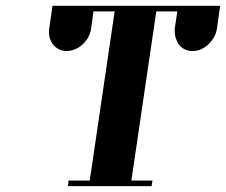

<svg xmlns="http://www.w3.org/2000/svg" viewBox="-20 -635 771 655"><path d="M147 -524.9Q147 -534.2 147.9 -538.1L159.2 -615.2H731L720.2 -538.1Q715.8 -507.3 690.9 -483.9Q666.5 -460.9 637.2 -460.9Q606.9 -460.9 589.8 -483.9Q576.2 -504.4 576.2 -526.9V-538.1L585 -596.2H513.2L428.2 -19H500L497.1 0H211.9L213.9 -19H286.1L371.1 -596.2H298.8L291 -538.1Q286.6 -506.8 262.2 -483.9Q239.3 -462.4 208 -460.9Q178.7 -460.9 160.2 -483.9Q147 -502 147 -524.9Z"/></svg>

Font: Hjet
Style: Italic
Weight: 400
Designer: T. Christopher White
Version: Version 1.2